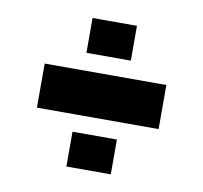

<svg xmlns="http://www.w3.org/2000/svg" viewBox="-60 -550 626 592"><g transform="rotate(10 253.5 -253.5)"><path d="M63 -184V-322H444V-184ZM184 -21V-130H323V-21ZM184 -377V-486H323V-377Z"/></g></svg>

Font: Saira SemiCondensed Black
Style: Regular
Weight: 900
Width: 4
Designer: Hector Gatti with collaboration of the Omnibus-Type team
Foundry: Omnibus-Type
Version: Version 1.101